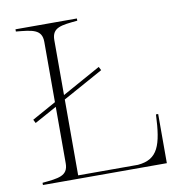

<svg xmlns="http://www.w3.org/2000/svg" viewBox="-79 -775 819 850"><g transform="rotate(-10 330.5 -350.0)"><path d="M380 -472 207 -376V-623C207 -680 249 -683 322 -690V-700H46V-690C119 -683 162 -680 162 -623V-352L54 -292L62 -276L162 -331V-77C162 -20 118 -17 46 -10V0H603V-221H593C587 -83 567 -23 476 -15H207V-356L388 -456Z"/></g></svg>

Font: Sprat Thin
Style: Regular
Weight: 100
Designer: Ethan Nakache
Foundry: Collletttivo
Version: Version 2.000;Glyphs 3.2 (3217)